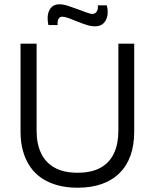

<svg xmlns="http://www.w3.org/2000/svg" viewBox="-20 -864 724 897"><path d="M342 13Q291 13 249 1.5Q207 -10 175 -31.5Q143 -53 121 -85Q99 -117 87.5 -158Q76 -199 76 -249V-660H151V-253Q151 -192 172 -148Q193 -104 235.5 -80.5Q278 -57 342 -57Q408 -57 450 -80.5Q492 -104 512.5 -148Q533 -192 533 -253V-660H607V-249Q607 -123 538 -55Q469 13 342 13ZM424 -741Q405 -741 383.5 -748Q362 -755 340 -764Q318 -773 300 -779.5Q282 -786 271 -786Q260 -786 254 -777Q248 -768 249 -747H206Q200 -778 204.5 -799Q209 -820 222.5 -832Q236 -844 257 -844Q275 -844 297 -837Q319 -830 341.5 -821.5Q364 -813 383 -806Q402 -799 412 -799Q425 -799 432 -810.5Q439 -822 437 -839H479Q486 -812 481.5 -790Q477 -768 463 -754.5Q449 -741 424 -741Z"/></svg>

Font: Bricolage Grotesque 36pt Light
Style: Regular
Weight: 300
Designer: Mathieu Triay
Foundry: Atelier Triay
Version: Version 1.001;gftools[0.9.33.dev8+g029e19f]